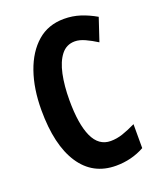

<svg xmlns="http://www.w3.org/2000/svg" viewBox="-137 -809 751 904"><g transform="rotate(-20 239.0 -357.0)"><path d="M304 -607Q262 -607 236 -574Q210 -541 198 -484Q186 -427 186 -355Q186 -235 215 -171.5Q244 -108 304 -108Q334 -108 364 -118Q394 -128 431 -146V-26Q366 10 288 10Q172 10 109 -85.5Q46 -181 46 -356Q46 -463 75 -546Q104 -629 158.5 -676.5Q213 -724 292 -724Q335 -724 373.5 -711.5Q412 -699 450 -677L412 -563Q382 -582 354.5 -594.5Q327 -607 304 -607Z"/></g></svg>

Font: Noto Sans Sinhala UI ExtraCondensed
Style: Bold
Weight: 700
Width: 2
Designer: Jelle Bosma - Monotype Design Team
Foundry: Monotype Imaging Inc.
Version: Version 2.006; ttfautohint (v1.8.4.7-5d5b)